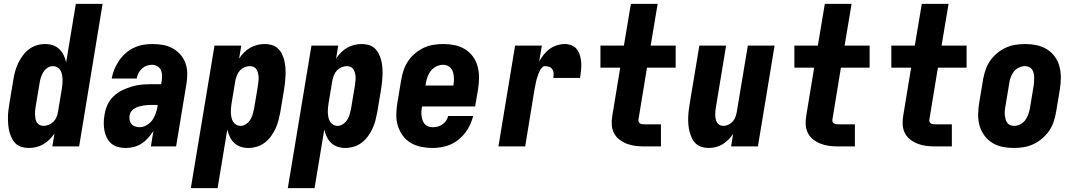

<svg xmlns="http://www.w3.org/2000/svg" viewBox="-20 -755 5540 990"><path d="M129 8Q110 8 92 3Q74 -2 61.5 -14Q49 -26 41 -42Q33 -58 28.5 -75.5Q24 -93 22.5 -111.5Q21 -130 21 -149Q21 -168 23.5 -187Q26 -206 29 -225L49 -345Q52 -366 58 -387Q64 -408 73.5 -428.5Q83 -449 97 -468Q111 -487 129.5 -501Q148 -515 169.5 -521.5Q191 -528 213 -528Q234 -528 253 -521.5Q272 -515 286 -501.5Q300 -488 308.5 -470.5Q317 -453 321 -433L371 -735H509L388 0H250L261 -67Q250 -50 235 -35.5Q220 -21 203 -11Q186 -1 166.5 3.5Q147 8 129 8ZM204 -106Q218 -106 231.5 -111.5Q245 -117 255.5 -127.5Q266 -138 271.5 -151.5Q277 -165 279 -178L299 -298Q301 -311 302 -323Q303 -335 302.5 -347Q302 -359 299.5 -371Q297 -383 291.5 -392.5Q286 -402 275.5 -408Q265 -414 253 -414Q238 -414 224.5 -405Q211 -396 203 -382.5Q195 -369 190.5 -354.5Q186 -340 184 -326L164 -206Q162 -195 161 -184.5Q160 -174 160.5 -163.5Q161 -153 163 -142.5Q165 -132 170 -123.5Q175 -115 184.5 -110.5Q194 -106 204 -106Z M629 8Q608 8 588.5 3Q569 -2 554.5 -14.5Q540 -27 531 -44.5Q522 -62 518.5 -81.5Q515 -101 515 -121.5Q515 -142 519 -163Q523 -189 534 -214Q545 -239 565.5 -258.5Q586 -278 611 -290Q636 -302 662 -309.5Q688 -317 714.5 -319Q741 -321 766 -321H811L814 -339Q816 -353 815.5 -368Q815 -383 809 -395Q803 -407 790.5 -414Q778 -421 764 -421Q750 -421 736 -416Q722 -411 711 -400.5Q700 -390 693.5 -377Q687 -364 685 -350H556Q560 -374 569.5 -397Q579 -420 593 -441Q607 -462 626.5 -479.5Q646 -497 669 -508Q692 -519 716 -523.5Q740 -528 764 -528Q792 -528 819 -523.5Q846 -519 869 -506.5Q892 -494 909.5 -474.5Q927 -455 936 -430Q945 -405 945.5 -377Q946 -349 941 -321L888 0H758L771 -80Q759 -61 744 -44Q729 -27 710.5 -15Q692 -3 671 2.5Q650 8 629 8ZM700 -99Q718 -99 735.5 -109Q753 -119 764.5 -134.5Q776 -150 782.5 -168.5Q789 -187 792 -205L793 -214H766Q755 -214 743.5 -213.5Q732 -213 720.5 -211Q709 -209 697.5 -206Q686 -203 675.5 -197Q665 -191 657.5 -181.5Q650 -172 648 -160Q646 -148 648.5 -136Q651 -124 658 -115.5Q665 -107 676.5 -103Q688 -99 700 -99Z M964 215 1086 -520H1224L1213 -453Q1224 -470 1238.5 -484.5Q1253 -499 1270.5 -509Q1288 -519 1307 -523.5Q1326 -528 1345 -528Q1364 -528 1381.5 -523Q1399 -518 1412 -506Q1425 -494 1433 -478Q1441 -462 1445.5 -444.5Q1450 -427 1451.5 -408.5Q1453 -390 1452.5 -371Q1452 -352 1450 -333Q1448 -314 1445 -295L1425 -175Q1421 -154 1415.5 -133Q1410 -112 1400.5 -91.5Q1391 -71 1377 -52Q1363 -33 1344.5 -19Q1326 -5 1304 1.5Q1282 8 1261 8Q1240 8 1220.5 1.5Q1201 -5 1187 -18.5Q1173 -32 1165 -49.5Q1157 -67 1152 -87L1102 215ZM1221 -106Q1235 -106 1248.5 -115Q1262 -124 1270.5 -137.5Q1279 -151 1283 -165.5Q1287 -180 1290 -194L1310 -314Q1311 -325 1312.5 -335.5Q1314 -346 1313.5 -356.5Q1313 -367 1310.5 -377.5Q1308 -388 1303 -396.5Q1298 -405 1289 -409.5Q1280 -414 1269 -414Q1255 -414 1241.5 -408.5Q1228 -403 1218 -392.5Q1208 -382 1202.5 -368.5Q1197 -355 1194 -342L1174 -222Q1172 -209 1171 -197Q1170 -185 1170.5 -173Q1171 -161 1173.5 -149Q1176 -137 1182 -127.5Q1188 -118 1198 -112Q1208 -106 1221 -106Z M1464 215 1586 -520H1724L1713 -453Q1724 -470 1738.5 -484.5Q1753 -499 1770.5 -509Q1788 -519 1807 -523.5Q1826 -528 1845 -528Q1864 -528 1881.5 -523Q1899 -518 1912 -506Q1925 -494 1933 -478Q1941 -462 1945.5 -444.5Q1950 -427 1951.5 -408.5Q1953 -390 1952.5 -371Q1952 -352 1950 -333Q1948 -314 1945 -295L1925 -175Q1921 -154 1915.5 -133Q1910 -112 1900.5 -91.5Q1891 -71 1877 -52Q1863 -33 1844.5 -19Q1826 -5 1804 1.5Q1782 8 1761 8Q1740 8 1720.5 1.5Q1701 -5 1687 -18.5Q1673 -32 1665 -49.5Q1657 -67 1652 -87L1602 215ZM1721 -106Q1735 -106 1748.5 -115Q1762 -124 1770.5 -137.5Q1779 -151 1783 -165.5Q1787 -180 1790 -194L1810 -314Q1811 -325 1812.5 -335.5Q1814 -346 1813.5 -356.5Q1813 -367 1810.5 -377.5Q1808 -388 1803 -396.5Q1798 -405 1789 -409.5Q1780 -414 1769 -414Q1755 -414 1741.5 -408.5Q1728 -403 1718 -392.5Q1708 -382 1702.5 -368.5Q1697 -355 1694 -342L1674 -222Q1672 -209 1671 -197Q1670 -185 1670.5 -173Q1671 -161 1673.5 -149Q1676 -137 1682 -127.5Q1688 -118 1698 -112Q1708 -106 1721 -106Z M2210 8Q2180 8 2151 2Q2122 -4 2097.5 -18.5Q2073 -33 2056.5 -56Q2040 -79 2031.5 -106.5Q2023 -134 2023.5 -164Q2024 -194 2029 -225L2049 -345Q2053 -369 2061.5 -394Q2070 -419 2085 -441Q2100 -463 2121 -480.5Q2142 -498 2166 -509Q2190 -520 2215.5 -524Q2241 -528 2266 -528Q2266 -528 2266 -528Q2266 -528 2266 -528Q2296 -528 2325 -522Q2354 -516 2378 -501Q2402 -486 2418.5 -463.5Q2435 -441 2442.5 -413Q2450 -385 2450 -355.5Q2450 -326 2445 -295L2430 -206H2156Q2154 -194 2153 -182Q2152 -170 2153.5 -158.5Q2155 -147 2158.5 -136Q2162 -125 2169 -116.5Q2176 -108 2187 -103.5Q2198 -99 2210 -99Q2223 -99 2236 -102Q2249 -105 2260.5 -113Q2272 -121 2280 -132.5Q2288 -144 2291 -157H2420Q2414 -134 2404 -112Q2394 -90 2379 -70.5Q2364 -51 2344 -35Q2324 -19 2302 -9.5Q2280 0 2256.5 4Q2233 8 2210 8ZM2174 -314H2318Q2320 -326 2320.5 -338Q2321 -350 2320 -361.5Q2319 -373 2315.5 -384Q2312 -395 2305 -403.5Q2298 -412 2287.5 -416.5Q2277 -421 2265 -421Q2248 -421 2231 -413Q2214 -405 2202.5 -391Q2191 -377 2185 -360.5Q2179 -344 2176 -327Z M2550 0 2636 -520H2774L2760 -438Q2770 -456 2783.5 -473Q2797 -490 2814 -502.5Q2831 -515 2851.5 -521.5Q2872 -528 2891 -528Q2911 -528 2928 -521Q2945 -514 2955.5 -499.5Q2966 -485 2971 -467Q2976 -449 2977 -430Q2978 -411 2976 -391.5Q2974 -372 2971 -353H2833Q2835 -365 2834.5 -376.5Q2834 -388 2828.5 -397Q2823 -406 2812.5 -410Q2802 -414 2790 -414Q2782 -414 2775.5 -407.5Q2769 -401 2765 -393.5Q2761 -386 2758 -378.5Q2755 -371 2752.5 -363Q2750 -355 2747.5 -347.5Q2745 -340 2743.5 -332Q2742 -324 2740.5 -316Q2739 -308 2737 -300L2688 0Z M3301 0Q3277 0 3254.5 -3Q3232 -6 3211.5 -14Q3191 -22 3173.5 -35.5Q3156 -49 3146 -68.5Q3136 -88 3134.5 -110.5Q3133 -133 3137 -157L3178 -406H3076V-520H3197L3233 -735H3371L3335 -520H3464V-406H3316L3272 -138Q3271 -132 3273 -127Q3275 -122 3279.5 -119Q3284 -116 3289.5 -115Q3295 -114 3301 -114H3388V0Z M3634 8Q3615 8 3597.5 2.5Q3580 -3 3567.5 -15Q3555 -27 3547.5 -43Q3540 -59 3535.5 -76.5Q3531 -94 3529.5 -112.5Q3528 -131 3528.5 -149.5Q3529 -168 3531.5 -187Q3534 -206 3537 -225L3586 -520H3724L3672 -206Q3670 -195 3669 -184.5Q3668 -174 3668 -163.5Q3668 -153 3670 -143Q3672 -133 3676.5 -124.5Q3681 -116 3690 -111Q3699 -106 3710 -106Q3723 -106 3736 -112Q3749 -118 3758 -128.5Q3767 -139 3772 -152Q3777 -165 3779 -178L3836 -520H3974L3888 0H3750L3760 -65Q3750 -49 3736 -35Q3722 -21 3705.5 -11Q3689 -1 3670.5 3.5Q3652 8 3634 8Z M4301 0Q4277 0 4254.5 -3Q4232 -6 4211.5 -14Q4191 -22 4173.5 -35.5Q4156 -49 4146 -68.5Q4136 -88 4134.5 -110.5Q4133 -133 4137 -157L4178 -406H4076V-520H4197L4233 -735H4371L4335 -520H4464V-406H4316L4272 -138Q4271 -132 4273 -127Q4275 -122 4279.5 -119Q4284 -116 4289.5 -115Q4295 -114 4301 -114H4388V0Z M4801 0Q4777 0 4754.5 -3Q4732 -6 4711.5 -14Q4691 -22 4673.5 -35.5Q4656 -49 4646 -68.5Q4636 -88 4634.5 -110.5Q4633 -133 4637 -157L4678 -406H4576V-520H4697L4733 -735H4871L4835 -520H4964V-406H4816L4772 -138Q4771 -132 4773 -127Q4775 -122 4779.5 -119Q4784 -116 4789.5 -115Q4795 -114 4801 -114H4888V0Z M5207 8Q5207 8 5207 8Q5207 8 5207 8Q5177 8 5148 2Q5119 -4 5095.5 -19Q5072 -34 5055.5 -56.5Q5039 -79 5031 -107Q5023 -135 5023.5 -164.5Q5024 -194 5029 -225L5049 -345Q5053 -369 5061.5 -394Q5070 -419 5085 -441Q5100 -463 5121 -480.5Q5142 -498 5166 -509Q5190 -520 5215.5 -524Q5241 -528 5266 -528Q5266 -528 5266 -528Q5266 -528 5266 -528Q5296 -528 5325 -522Q5354 -516 5378 -501Q5402 -486 5418.5 -463.5Q5435 -441 5442.5 -413Q5450 -385 5450 -355.5Q5450 -326 5445 -295L5425 -175Q5421 -151 5412.5 -126Q5404 -101 5388.5 -79Q5373 -57 5352 -39.5Q5331 -22 5307 -11Q5283 0 5257.5 4Q5232 8 5207 8ZM5209 -106Q5225 -106 5240 -113.5Q5255 -121 5265.5 -134.5Q5276 -148 5281.5 -163.5Q5287 -179 5290 -194L5310 -314Q5311 -325 5312 -336Q5313 -347 5312.5 -357.5Q5312 -368 5309.5 -378.5Q5307 -389 5301 -397.5Q5295 -406 5285 -410Q5275 -414 5264 -414Q5249 -414 5233.5 -406.5Q5218 -399 5207.5 -385.5Q5197 -372 5191.5 -356.5Q5186 -341 5184 -326L5164 -206Q5162 -195 5161 -184Q5160 -173 5161 -162.5Q5162 -152 5164.5 -141.5Q5167 -131 5173 -122.5Q5179 -114 5188.5 -110Q5198 -106 5209 -106Z"/></svg>

Font: Iosevka SS04 Heavy Oblique
Style: Regular
Weight: 900
Italic angle: -9°
Monospace: yes
Designer: Belleve Invis
Foundry: Belleve Invis
Version: Version 19.0.0; ttfautohint (v1.8.4)